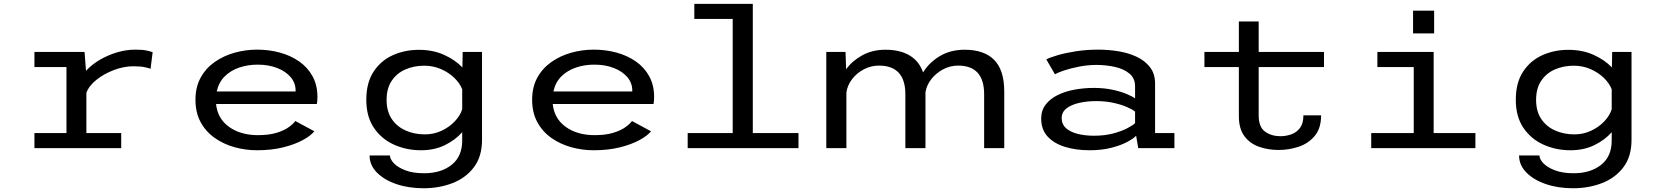

<svg xmlns="http://www.w3.org/2000/svg" viewBox="-20 -770 8640 998"><path d="M159 0V-78.5H325.5V-421.5H159V-500H419.5L427 -402Q456.5 -434 498.5 -458.8Q540.5 -483.5 588.2 -497.8Q636 -512 683 -512Q721.5 -512 742.8 -507.2Q764 -502.5 773.5 -498.5L762.5 -412.5Q753 -416.5 731 -421Q709 -425.5 672.5 -425.5Q624 -425.5 572.8 -406.2Q521.5 -387 482 -355.8Q442.5 -324.5 429 -287.5V-78.5H610V0Z M1316 11Q1255.5 11 1198.5 -5Q1141.5 -21 1095.8 -53.2Q1050 -85.5 1023 -135Q996 -184.5 996 -251.5Q996 -317.5 1023 -366.5Q1050 -415.5 1096 -447.8Q1142 -480 1199.2 -496Q1256.5 -512 1316.5 -512Q1378 -512 1434.2 -496.8Q1490.5 -481.5 1534.8 -450.8Q1579 -420 1604.5 -373.8Q1630 -327.5 1630 -266Q1630 -244.5 1627 -229.5H1103Q1111 -153 1171 -110.2Q1231 -67.5 1321 -67.5Q1377.5 -67.5 1417 -79.5Q1456.5 -91.5 1480.5 -108.8Q1504.5 -126 1515 -141L1614 -87.5Q1595.5 -64.5 1554.2 -42Q1513 -19.5 1452.5 -4.2Q1392 11 1316 11ZM1319 -434Q1268.5 -434 1224 -419Q1179.5 -404 1148.2 -373.2Q1117 -342.5 1106.5 -294.5H1516.5V-300Q1516.5 -338.5 1491 -368.8Q1465.5 -399 1420.8 -416.5Q1376 -434 1319 -434Z M2168 11Q2093 11 2028.2 -18Q1963.5 -47 1923.8 -105.2Q1884 -163.5 1884 -251.5Q1884 -339.5 1921.5 -397Q1959 -454.5 2021.2 -482.8Q2083.5 -511 2157.5 -511Q2230.5 -511 2288.5 -484.8Q2346.5 -458.5 2383.5 -419.5L2385 -500H2485.5V-43Q2485.5 44 2443 99.8Q2400.5 155.5 2331.5 182Q2262.5 208.5 2182 208.5Q2103.5 208.5 2040 186.8Q1976.5 165 1938.8 126.5Q1901 88 1901 38H2007Q2007 57 2027.2 78.5Q2047.5 100 2087 115.2Q2126.5 130.5 2184.5 130.5Q2272.5 130.5 2327.5 86.8Q2382.5 43 2382.5 -39V-83Q2348 -43 2293.2 -16Q2238.5 11 2168 11ZM1989.5 -251Q1989.5 -191 2016.5 -151.2Q2043.5 -111.5 2088.8 -91.5Q2134 -71.5 2188.5 -71.5Q2235 -71.5 2275.5 -90.5Q2316 -109.5 2344.2 -139.5Q2372.5 -169.5 2382.5 -202.5V-306Q2370.5 -337 2341.8 -365Q2313 -393 2272.5 -410.8Q2232 -428.5 2185 -428.5Q2131.5 -428.5 2087 -409Q2042.5 -389.5 2016 -350Q1989.5 -310.5 1989.5 -251Z M3066 11Q3005.5 11 2948.5 -5Q2891.5 -21 2845.8 -53.2Q2800 -85.5 2773 -135Q2746 -184.5 2746 -251.5Q2746 -317.5 2773 -366.5Q2800 -415.5 2846 -447.8Q2892 -480 2949.2 -496Q3006.5 -512 3066.5 -512Q3128 -512 3184.2 -496.8Q3240.5 -481.5 3284.8 -450.8Q3329 -420 3354.5 -373.8Q3380 -327.5 3380 -266Q3380 -244.5 3377 -229.5H2853Q2861 -153 2921 -110.2Q2981 -67.5 3071 -67.5Q3127.5 -67.5 3167 -79.5Q3206.5 -91.5 3230.5 -108.8Q3254.5 -126 3265 -141L3364 -87.5Q3345.5 -64.5 3304.2 -42Q3263 -19.5 3202.5 -4.2Q3142 11 3066 11ZM3069 -434Q3018.5 -434 2974 -419Q2929.5 -404 2898.2 -373.2Q2867 -342.5 2856.5 -294.5H3266.5V-300Q3266.5 -338.5 3241 -368.8Q3215.5 -399 3170.8 -416.5Q3126 -434 3069 -434Z M3554.5 0V-78.5H3788.5V-671.5H3589V-750H3893V-78.5H4130.5V0Z M4275 0V-500H4375L4378 -410Q4410 -454 4462.5 -482.8Q4515 -511.5 4582.5 -511.5Q4658 -511.5 4708 -481.8Q4758 -452 4778 -393.5Q4808.5 -444 4864.2 -477.8Q4920 -511.5 4994 -511.5Q5095.5 -511.5 5147.8 -458.5Q5200 -405.5 5200 -294V0H5095.5V-279.5Q5095.5 -429 4960.5 -429Q4918.5 -429 4882 -409.5Q4845.5 -390 4821 -358.8Q4796.5 -327.5 4790.5 -291V0H4686V-279.5Q4686 -429 4548.5 -429Q4506.5 -429 4469.8 -409.5Q4433 -390 4408.8 -358.2Q4384.5 -326.5 4379.5 -289V0Z M5644 11Q5572 11 5515 -6.8Q5458 -24.5 5425 -60.8Q5392 -97 5392 -153.5Q5392 -196 5415.2 -226.2Q5438.5 -256.5 5477.5 -275.8Q5516.5 -295 5565.2 -304Q5614 -313 5665.5 -313Q5719 -313 5763 -303.5Q5807 -294 5837 -281.2Q5867 -268.5 5880 -258.5V-321.5Q5880 -364 5850 -388.2Q5820 -412.5 5774 -422.5Q5728 -432.5 5680 -432.5Q5635.5 -432.5 5590.8 -424Q5546 -415.5 5511.8 -404Q5477.5 -392.5 5463.5 -384L5418.5 -461.5Q5439 -472 5480 -483.8Q5521 -495.5 5575 -503.8Q5629 -512 5689.5 -512Q5740 -512 5791.8 -503.8Q5843.5 -495.5 5887 -475.5Q5930.5 -455.5 5957.2 -421.2Q5984 -387 5984 -335.5V-78.5H6084.5V0H5896.5L5885.5 -64.5Q5873 -50.5 5840.2 -32.8Q5807.5 -15 5757.5 -2Q5707.5 11 5644 11ZM5666 -64.5Q5723 -64.5 5767.2 -76.5Q5811.5 -88.5 5840.5 -104Q5869.5 -119.5 5880 -130V-190Q5867.5 -200.5 5838 -213.5Q5808.5 -226.5 5767.2 -235.5Q5726 -244.5 5678 -244.5Q5630.5 -244.5 5589.5 -235.2Q5548.5 -226 5523.5 -206.5Q5498.5 -187 5498.5 -156Q5498.5 -123.5 5521.8 -103.2Q5545 -83 5583 -73.8Q5621 -64.5 5666 -64.5Z M6419.5 -166.5V-421.5H6240.5V-500H6419.5V-658.5H6522.5V-500H6862V-421.5H6522.5V-170.5Q6522.5 -109.5 6555.8 -85.8Q6589 -62 6635 -62Q6665.5 -62 6693 -72Q6720.5 -82 6737.8 -105.8Q6755 -129.5 6755 -170.5H6847Q6847 -103.5 6814.2 -64Q6781.5 -24.5 6731 -7.5Q6680.5 9.5 6626.5 9.5Q6571 9.5 6524 -7.2Q6477 -24 6448.2 -62.5Q6419.5 -101 6419.5 -166.5Z M7325 -714.5H7434.5V-596.5H7325ZM7107.5 0V-78.5H7328.5V-421.5H7139.5V-500H7432V-78.5H7649V0Z M8143 11Q8068 11 8003.2 -18Q7938.5 -47 7898.8 -105.2Q7859 -163.5 7859 -251.5Q7859 -339.5 7896.5 -397Q7934 -454.5 7996.2 -482.8Q8058.5 -511 8132.5 -511Q8205.5 -511 8263.5 -484.8Q8321.5 -458.5 8358.5 -419.5L8360 -500H8460.5V-43Q8460.5 44 8418 99.8Q8375.5 155.5 8306.5 182Q8237.5 208.5 8157 208.5Q8078.5 208.5 8015 186.8Q7951.5 165 7913.8 126.5Q7876 88 7876 38H7982Q7982 57 8002.2 78.5Q8022.5 100 8062 115.2Q8101.5 130.5 8159.5 130.5Q8247.5 130.5 8302.5 86.8Q8357.5 43 8357.5 -39V-83Q8323 -43 8268.2 -16Q8213.5 11 8143 11ZM7964.5 -251Q7964.5 -191 7991.5 -151.2Q8018.5 -111.5 8063.8 -91.5Q8109 -71.5 8163.5 -71.5Q8210 -71.5 8250.5 -90.5Q8291 -109.5 8319.2 -139.5Q8347.5 -169.5 8357.5 -202.5V-306Q8345.5 -337 8316.8 -365Q8288 -393 8247.5 -410.8Q8207 -428.5 8160 -428.5Q8106.5 -428.5 8062 -409Q8017.5 -389.5 7991 -350Q7964.5 -310.5 7964.5 -251Z"/></svg>

Font: Trispace SemiExpanded
Style: Regular
Weight: 400
Width: 6
Designer: Tyler Finck
Foundry: Etcetera Type Company
Version: Version 1.210; ttfautohint (v1.8.3)